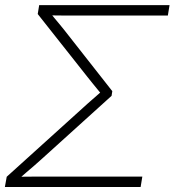

<svg xmlns="http://www.w3.org/2000/svg" viewBox="-21 -748 699 768"><path d="M-1.5 0 5.9 -41 305.7 -312Q316.9 -322.3 328.1 -332.3Q339.4 -342.3 350.3 -351.8Q361.3 -361.3 371.8 -370.6Q382.3 -379.9 392.1 -388.7L388.7 -366.7Q379.4 -377.9 369.1 -390.4Q358.9 -402.8 348.4 -415.8Q337.9 -428.7 327.1 -442.4L129.9 -691.9L135.7 -727.5H657.2L650.4 -686H272.5Q247.6 -686 223.9 -686Q200.2 -686 177.7 -686.5L180.7 -695.3Q188.5 -685.5 197.3 -675Q206.1 -664.6 215.6 -653.1Q225.1 -641.6 234.9 -629.4L428.2 -383.3L425.3 -364.7L149.4 -115.2Q132.8 -100.1 116.5 -85.9Q100.1 -71.8 84.2 -58.3Q68.4 -44.9 53.7 -31.7L54.2 -41Q81.1 -41.5 108.9 -41.5Q136.7 -41.5 166 -41.5H548.3L541.5 0Z"/></svg>

Font: Inter 24pt ExtraLight
Style: Italic
Weight: 250
Italic angle: -9.3988°
Version: Version 4.001;git-66647c0bb